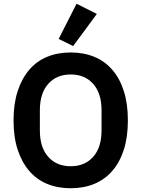

<svg xmlns="http://www.w3.org/2000/svg" viewBox="-20 -989 752 1021"><path d="M356 12Q287 12 231 -11Q175 -34 135.5 -80Q96 -126 74 -193Q52 -260 52 -349Q52 -437 74 -504.5Q96 -572 135.5 -618Q175 -664 231 -687Q287 -710 356 -710Q425 -710 481 -687Q537 -664 577 -618Q617 -572 638.5 -504.5Q660 -437 660 -349Q660 -260 638.5 -193Q617 -126 577 -80Q537 -34 481 -11Q425 12 356 12ZM356 -105Q431 -105 475.5 -155Q520 -205 520 -295V-403Q520 -493 475.5 -543Q431 -593 356 -593Q281 -593 236.5 -543Q192 -493 192 -403V-295Q192 -205 236.5 -155Q281 -105 356 -105ZM369 -744 292 -782 387 -969 495 -915Z"/></svg>

Font: IBM Plex Sans Thai Looped SemiBold
Style: Regular
Weight: 600
Designer: Mike Abbink, Paul van der Laan, Pieter van Rosmalen, Ben Mitchell, Mark Frömberg
Foundry: Bold Monday
Version: Version 1.1